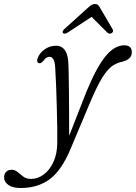

<svg xmlns="http://www.w3.org/2000/svg" viewBox="-122 -693 680 962"><path d="M310 -231Q360.5 -354 405.8 -410Q451 -466 501 -466Q538.5 -466 538.5 -431Q538.5 -396 491.5 -384Q465 -379 441.2 -363Q417.5 -347 391.5 -305.8Q365.5 -264.5 331.5 -184.5L233.5 48.5Q187.5 160 127.5 204.5Q67.5 249 -18 249Q-58.5 249 -80 233.8Q-101.5 218.5 -101.5 195Q-101.5 178.5 -91.2 168Q-81 157.5 -63.5 157.5Q-47 157.5 -33.8 169Q-20.5 180.5 -5 192Q10.5 203.5 33.5 203.5Q67.5 203.5 97.2 181.2Q127 159 145.5 119Q164 79 165 25Q165.5 -6.5 164.8 -55.5Q164 -104.5 162.5 -160Q161 -215.5 159 -267.2Q157 -319 154.5 -355.5Q151.5 -408.5 126 -408.5Q110 -408.5 95.5 -388.5Q84 -373.5 72.5 -376.5Q59.5 -380.5 66.5 -401.5Q76.5 -428 102 -446Q127.5 -464 160.5 -464Q185.5 -464 201.2 -444.2Q217 -424.5 220 -383.5Q221.5 -363 222.2 -321.8Q223 -280.5 223.5 -227.5Q224 -174.5 224.2 -118.2Q224.5 -62 224.5 -12.5ZM437.5 -527Q426.5 -520.5 416 -529.5L337 -608.5L216.5 -529.5Q201 -520.5 194 -527Q187 -534.5 200.5 -547.5L319 -654.5Q328.5 -663.5 336.8 -668.2Q345 -673 354 -673Q363.5 -673 368.8 -668.2Q374 -663.5 379 -654.5L442 -547Q449 -534.5 437.5 -527Z"/></svg>

Font: Fraunces 9pt S050 Light
Style: Italic
Weight: 300
Italic angle: -16°
Version: Version 1.000; ttfautohint (v1.8.3)